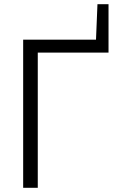

<svg xmlns="http://www.w3.org/2000/svg" viewBox="-20 -900 559 920"><path d="M91 0H161V-648H500V-880H447L440 -710H91Z"/></svg>

Font: Raleway Reg
Style: Regular
Weight: 400
Designer: Matt McInerney, Pablo Impallari, Rodrigo Fuenzalida
Foundry: Matt McInerney, Pablo Impallari, Rodrigo Fuenzalida
Version: Version 3.00 July 28, 2015